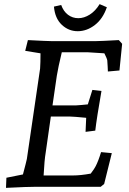

<svg xmlns="http://www.w3.org/2000/svg" viewBox="-20 -904 624 929"><path d="M11 -44 91 -60Q107 -120 110 -135L174 -572Q176 -600 176 -646L102 -658L115 -710Q210 -705 230 -705H443Q463 -705 555 -710L571 -692L558 -563L502 -558L501 -581L499 -612Q498 -620 485 -646L406 -651H279Q261 -576 255 -538L234 -394H347L374 -396L405 -399L427 -469L471 -464Q448 -333 441 -272L394 -266L397 -334Q335 -340 320 -340H226L201 -165Q195 -131 191 -55H332Q370 -55 419 -64Q438 -89 443 -100Q456 -125 469 -168L521 -163L484 -14L467 0H353H143Q111 0 31 4L9 5ZM356 -753Q312 -753 279 -784Q246 -815 241 -872L276 -880Q287 -849 309 -832.5Q331 -816 359 -816Q387 -816 414.5 -833.5Q442 -851 462 -884L497 -869Q478 -813 439 -783Q400 -753 356 -753Z"/></svg>

Font: Andada Pro
Style: Italic
Weight: 400
Italic angle: -7°
Designer: Carolina Giovagnoli
Foundry: Huerta Tipografica
Version: Version 3.005; ttfautohint (v1.8.4)